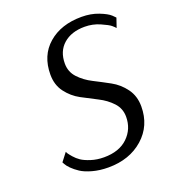

<svg xmlns="http://www.w3.org/2000/svg" viewBox="-125 -750 752 852"><g transform="rotate(-20 251.0 -324.5)"><path d="M487 -559Q482 -565 471.5 -574Q461 -583 427 -598Q393 -613 355 -613Q292 -613 254.5 -580Q217 -547 217 -489Q217 -450 243 -422Q269 -394 306.5 -375Q344 -356 381.5 -335.5Q419 -315 445 -279.5Q471 -244 471 -195Q471 -104 406.5 -47Q342 10 242 10Q201 10 167 0.5Q133 -9 113.5 -22Q94 -35 80.5 -48.5Q67 -62 62 -72L57 -81L87 -120Q88 -117 91.5 -111.5Q95 -106 107 -92Q119 -78 134.5 -67.5Q150 -57 178 -48Q206 -39 239 -39Q311 -39 351.5 -78Q392 -117 392 -175Q392 -214 366 -242Q340 -270 303 -288.5Q266 -307 229 -327Q192 -347 166 -381.5Q140 -416 140 -465Q140 -555 200 -607Q260 -659 357 -659Q401 -659 437 -645Q473 -631 488 -617L502 -603Z"/></g></svg>

Font: Arsenal
Style: Italic
Weight: 400
Italic angle: -9.10001°
Designer: Andrij Shevchenko
Foundry: Stairsfor
Version: Version 2.001;PS 002.001;hotconv 1.0.88;makeotf.lib2.5.64775